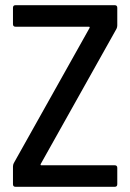

<svg xmlns="http://www.w3.org/2000/svg" viewBox="-20 -720 502 740"><path d="M33 -91 325 -612Q326 -614 325.5 -615.5Q325 -617 323 -617H40Q30 -617 30 -627V-690Q30 -700 40 -700H422Q432 -700 432 -690V-622Q432 -615 429 -609L137 -88Q136 -86 136.5 -84.5Q137 -83 139 -83H422Q432 -83 432 -73V-10Q432 0 422 0H40Q30 0 30 -10V-78Q30 -85 33 -91Z"/></svg>

Font: Barlow Semi Condensed Medium
Style: Regular
Weight: 500
Width: 4
Designer: Jeremy Tribby
Foundry: Tribby Type
Version: Version 1.422; ttfautohint (v1.8)